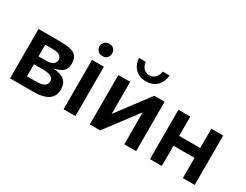

<svg xmlns="http://www.w3.org/2000/svg" viewBox="-73 -1203 2156 1684"><g transform="rotate(30 1005.0 -360.5)"><path d="M70 -500H298Q395 -500 435 -473Q475 -446 475 -383Q475 -331 447.5 -305Q420 -279 354 -265Q506 -258 506 -139Q506 0 305 0H70ZM284 -90Q389 -90 389 -154Q389 -212 283 -212H190V-90ZM265 -292Q358 -292 358 -353Q358 -410 266 -410H190V-292Z M612 -500H732V0H612ZM608 -637Q608 -658 624.5 -678Q641 -698 674 -698Q706 -698 721.5 -679.5Q737 -661 737 -637Q737 -613 721.5 -593.5Q706 -574 674 -574Q641 -574 624.5 -595Q608 -616 608 -637Z M878 -500H998V-176L1242 -500H1347V0H1227V-324L983 0H878ZM1029 -721Q1033 -681 1055 -657.5Q1077 -634 1112 -634Q1149 -634 1172.5 -658.5Q1196 -683 1200 -721H1270Q1263 -653 1222.5 -613Q1182 -573 1113 -573Q1048 -573 1007.5 -611Q967 -649 959 -721Z M1487 -500H1607V-305H1820V-500H1940V0H1820V-205H1607V0H1487Z"/></g></svg>

Font: Moderustic Med
Style: Regular
Weight: 500
Designer: Tural Alisoy
Foundry: TAFT Foundry
Version: Version 2.110